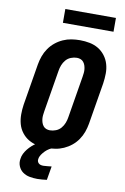

<svg xmlns="http://www.w3.org/2000/svg" viewBox="-119 -998 838 1289"><g transform="rotate(10 300.0 -354.0)"><path d="M257 8Q223 8 191 1.5Q159 -5 132 -21Q105 -37 85.5 -62.5Q66 -88 57.5 -119Q49 -150 49 -183.5Q49 -217 54 -251L101 -534Q106 -563 116 -591Q126 -619 143.5 -644.5Q161 -670 185 -689.5Q209 -709 237 -721.5Q265 -734 294 -738.5Q323 -743 352 -743Q386 -743 418.5 -736.5Q451 -730 477.5 -714Q504 -698 523.5 -672.5Q543 -647 552 -616Q561 -585 560.5 -551.5Q560 -518 555 -484L508 -201Q503 -172 493 -144Q483 -116 465.5 -90.5Q448 -65 424 -45.5Q400 -26 372 -13.5Q344 -1 315 3.5Q286 8 257 8ZM257 -112Q277 -112 297.5 -120Q318 -128 332 -144.5Q346 -161 353.5 -180.5Q361 -200 364 -220L411 -504Q413 -517 414.5 -530.5Q416 -544 414.5 -557Q413 -570 409 -582Q405 -594 397 -604Q389 -614 377 -618.5Q365 -623 352 -623Q332 -623 311.5 -615Q291 -607 277 -590.5Q263 -574 255.5 -554.5Q248 -535 245 -515L198 -231Q196 -218 194.5 -204.5Q193 -191 194.5 -178Q196 -165 200 -153Q204 -141 212 -131Q220 -121 232 -116.5Q244 -112 257 -112ZM230 224Q203 224 177 219Q151 214 131 199.5Q111 185 101 161Q91 137 96 110Q98 92 106.5 75Q115 58 127 43Q139 28 153.5 15Q168 2 184 -8H307L306 0Q290 4 275 13Q260 22 248 34Q236 46 226 60.5Q216 75 214 91Q212 100 215 108Q218 116 224 121Q230 126 238 128Q246 130 255 130Q269 130 283 128Q297 126 311 125L295 219Q279 221 262.5 222.5Q246 224 230 224ZM563 -838H218V-932H563Z"/></g></svg>

Font: Iosevka Heavy Extended Oblique
Style: Regular
Weight: 900
Width: 7
Italic angle: -9°
Monospace: yes
Designer: Belleve Invis
Foundry: Belleve Invis
Version: Version 32.5.0; ttfautohint (v1.8.4)